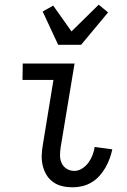

<svg xmlns="http://www.w3.org/2000/svg" viewBox="-20 -791 540 819"><path d="M290 8Q267 8 245.5 3Q224 -2 206.5 -14.5Q189 -27 178 -45.5Q167 -64 162 -85.5Q157 -107 158 -130Q159 -153 163 -175L208 -450H76L77 -520H298L239 -164Q236 -146 236 -128.5Q236 -111 243 -95.5Q250 -80 264.5 -71Q279 -62 297 -62Q314 -62 330 -72Q346 -82 357 -97Q368 -112 374.5 -129Q381 -146 384 -164L459 -154Q455 -134 447.5 -114Q440 -94 429.5 -75.5Q419 -57 404 -40.5Q389 -24 370.5 -13Q352 -2 331.5 3Q311 8 290 8ZM228 -600 162 -742 207 -767 285 -657 401 -771 441 -738 326 -600Z"/></svg>

Font: Iosevka Custom
Style: Italic
Weight: 400
Italic angle: -9°
Monospace: yes
Designer: Belleve Invis
Foundry: Belleve Invis
Version: Version 30.3.3; ttfautohint (v1.8.3)